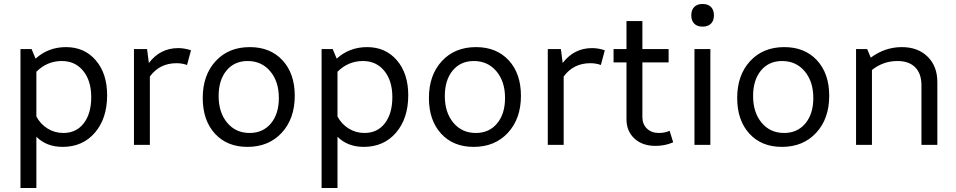

<svg xmlns="http://www.w3.org/2000/svg" viewBox="-20 -729 4811 966"><path d="M83 217V-482H139L159 -434Q223 -492 312 -492Q405 -492 462 -425.5Q519 -359 519 -250Q519 -133 457.5 -61.5Q396 10 295 10Q214 10 163 -41V217ZM291 -422Q217 -422 163 -368V-143Q183 -105 219 -82.5Q255 -60 299 -60Q364 -60 401.5 -109Q439 -158 439 -240Q439 -323 398.5 -372.5Q358 -422 291 -422Z M654 0V-482H720L729 -412Q786 -487 877 -487Q908 -487 941 -476L921 -402Q897 -411 868 -411Q783 -411 734 -344V0Z M1225 10Q1122 10 1061 -57Q1000 -124 1000 -236Q1000 -351 1065 -421.5Q1130 -492 1237 -492Q1340 -492 1401.5 -425.5Q1463 -359 1463 -247Q1463 -132 1397.5 -61Q1332 10 1225 10ZM1236 -60Q1303 -60 1343 -108Q1383 -156 1383 -236Q1383 -319 1339.5 -370.5Q1296 -422 1226 -422Q1159 -422 1119.5 -374Q1080 -326 1080 -246Q1080 -163 1123 -111.5Q1166 -60 1236 -60Z M1598 217V-482H1654L1674 -434Q1738 -492 1827 -492Q1920 -492 1977 -425.5Q2034 -359 2034 -250Q2034 -133 1972.5 -61.5Q1911 10 1810 10Q1729 10 1678 -41V217ZM1806 -422Q1732 -422 1678 -368V-143Q1698 -105 1734 -82.5Q1770 -60 1814 -60Q1879 -60 1916.5 -109Q1954 -158 1954 -240Q1954 -323 1913.5 -372.5Q1873 -422 1806 -422Z M2363 10Q2260 10 2199 -57Q2138 -124 2138 -236Q2138 -351 2203 -421.5Q2268 -492 2375 -492Q2478 -492 2539.5 -425.5Q2601 -359 2601 -247Q2601 -132 2535.5 -61Q2470 10 2363 10ZM2374 -60Q2441 -60 2481 -108Q2521 -156 2521 -236Q2521 -319 2477.5 -370.5Q2434 -422 2364 -422Q2297 -422 2257.5 -374Q2218 -326 2218 -246Q2218 -163 2261 -111.5Q2304 -60 2374 -60Z M2736 0V-482H2802L2811 -412Q2868 -487 2959 -487Q2990 -487 3023 -476L3003 -402Q2979 -411 2950 -411Q2865 -411 2816 -344V0Z M3278 5Q3212 5 3172 -32Q3132 -69 3132 -129V-415H3067V-482H3132V-623H3212V-482H3344V-415H3212V-140Q3212 -104 3235 -82Q3258 -60 3295 -60Q3325 -60 3349 -71L3367 -13Q3326 5 3278 5Z M3557 -610Q3542 -595 3515 -595Q3488 -595 3473 -610Q3458 -625 3458 -652Q3458 -679 3473 -694Q3488 -709 3515 -709Q3542 -709 3557 -694Q3572 -679 3572 -652Q3572 -625 3557 -610ZM3474 0V-482H3554V0Z M3914 10Q3811 10 3750 -57Q3689 -124 3689 -236Q3689 -351 3754 -421.5Q3819 -492 3926 -492Q4029 -492 4090.5 -425.5Q4152 -359 4152 -247Q4152 -132 4086.5 -61Q4021 10 3914 10ZM3925 -60Q3992 -60 4032 -108Q4072 -156 4072 -236Q4072 -319 4028.5 -370.5Q3985 -422 3915 -422Q3848 -422 3808.5 -374Q3769 -326 3769 -246Q3769 -163 3812 -111.5Q3855 -60 3925 -60Z M4287 0V-482H4343L4361 -439Q4433 -492 4517 -492Q4598 -492 4647 -444Q4696 -396 4696 -316V0H4616V-300Q4616 -359 4584.5 -390.5Q4553 -422 4495 -422Q4424 -422 4367 -377V0Z"/></svg>

Font: Cantarell
Style: Regular
Weight: 400
Designer: Dave Crossland, Nikolaus Waxweiler, Florian Fecher, Jacques Le Bailly, Eben Sorkin, Alexei Vanyashin, Alexios Zavras, Em
Version: Version 0.303